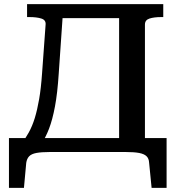

<svg xmlns="http://www.w3.org/2000/svg" viewBox="-20 -730 856 922"><path d="M246 -710H618V-643H246ZM676 -22H552V-710H764V-648H754Q720 -648 698 -641Q676 -634 676 -612ZM696 51Q695 31 683.5 20Q672 9 648 4.5Q624 0 584 0H219Q179 0 155 4.5Q131 9 120 20.5Q109 32 106 52L95 172H23V-67H780V172H708ZM176 -35H80Q101 -63 118 -93.5Q135 -124 147 -163Q159 -202 168 -254Q177 -306 182 -378L199 -612Q201 -634 178.5 -641Q156 -648 122 -648H110V-710H285L262 -376Q256 -283 244 -219Q232 -155 215.5 -112Q199 -69 176 -35Z"/></svg>

Font: Roboto Serif Medium
Style: Regular
Weight: 500
Designer: Greg Gazdowicz
Foundry: Commercial Type
Version: Version 1.008